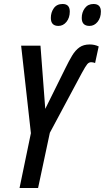

<svg xmlns="http://www.w3.org/2000/svg" viewBox="-20 -943 526 963"><path d="M78 0 135 -275 86 -714H183L207 -397L308 -601Q326 -638 342 -664.5Q358 -691 378.5 -705.5Q399 -720 430 -720Q455 -720 475 -710L457 -627Q447 -631 437 -631Q426 -631 417.5 -621Q409 -611 390 -576L230 -277L171 0ZM429 -813Q390 -813 390 -853Q390 -881 405.5 -902Q421 -923 449 -923Q486 -923 486 -885Q486 -854 469.5 -833.5Q453 -813 429 -813ZM273 -813Q235 -813 235 -853Q235 -881 250 -902Q265 -923 294 -923Q330 -923 330 -885Q330 -854 313.5 -833.5Q297 -813 273 -813Z"/></svg>

Font: Noto Sans ExtraCondensed Medium
Style: Italic
Weight: 500
Width: 2
Italic angle: -12°
Designer: Monotype Design Team
Foundry: Monotype Imaging Inc.
Version: Version 2.013; ttfautohint (v1.8.4.7-5d5b)